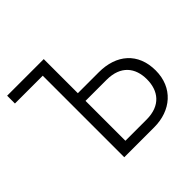

<svg xmlns="http://www.w3.org/2000/svg" viewBox="-172 -895 1079 1079"><g transform="rotate(-45 368.0 -355.0)"><path d="M16 -648H237V0H475C608 0 707 -83 707 -220C707 -360 613 -439 474 -439H307V-710H16ZM307 -378H474C587 -378 637 -311 637 -220C637 -129 587 -61 475 -61H307Z"/></g></svg>

Font: Raleway Reg
Style: Regular
Weight: 400
Designer: Matt McInerney, Pablo Impallari, Rodrigo Fuenzalida
Foundry: Matt McInerney, Pablo Impallari, Rodrigo Fuenzalida
Version: Version 3.00 July 28, 2015